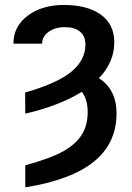

<svg xmlns="http://www.w3.org/2000/svg" viewBox="-20 -558 544 790"><path d="M83.5 -177.2Q218.8 -216.3 275.1 -264.2Q331.5 -312 331.5 -374.5Q331.5 -408.7 309.6 -427.5Q287.6 -446.3 246.1 -446.3Q207 -446.3 180.2 -427Q153.3 -407.7 153.3 -378.4H35.2Q35.2 -449.2 94 -493.4Q152.8 -537.6 242.7 -537.6Q339.4 -537.6 394.8 -497.8Q450.2 -458 450.2 -383.8Q450.2 -302.2 387.2 -236.3Q459.5 -189 459.5 -91.8Q459.5 31.7 366.2 107.2Q272.9 182.6 84 212.9V122.1Q186.5 94.2 238.5 65.4Q290.5 36.6 315.7 -2.4Q340.8 -41.5 340.8 -96.7Q340.8 -147.9 316.9 -180.2Q223.6 -122.6 84 -90.3Z"/></svg>

Font: Roboto Medium
Style: Regular
Weight: 500
Designer: Google
Version: Version 2.134; 2016; ttfautohint (v1.6)